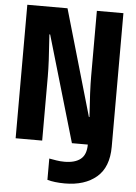

<svg xmlns="http://www.w3.org/2000/svg" viewBox="-61 -760 722 1023"><g transform="rotate(5 300.0 -248.5)"><path d="M43 0V-714H258L422 -147H425Q415 -288 415 -365V-714H557V0Q557 110 494 163.5Q431 217 325 217Q297 217 272.5 214Q248 211 231 206V92Q249 95 269 98.5Q289 102 313 102Q369 102 399 78Q429 54 429 0H344L178 -567H174Q180 -482 182.5 -430.5Q185 -379 185 -343V0Z"/></g></svg>

Font: Noto Sans Mono ExtraBold
Style: Regular
Weight: 800
Designer: Monotype Design Team
Foundry: Monotype Imaging Inc.
Version: Version 2.014